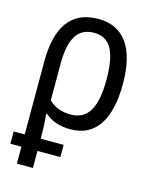

<svg xmlns="http://www.w3.org/2000/svg" viewBox="-118 -623 736 939"><g transform="rotate(15 250.0 -153.5)"><path d="M4 154H60V240H141V154H257V92H141C141 54 140 11 135 -33H140C170 -6 212 10 269 10C400 10 460 -96 460 -270C460 -456 389 -547 263 -547C122 -547 60 -449 60 -276V92H4ZM251 -60C206 -60 168 -74 140 -102V-286C140 -416 178 -476 260 -476C342 -476 377 -410 377 -270C377 -129 339 -60 251 -60Z"/></g></svg>

Font: Noto Sans Mono ExtraCondensed
Style: Regular
Weight: 400
Width: 2
Designer: Monotype Design Team
Foundry: Monotype Imaging Inc.
Version: Version 2.014